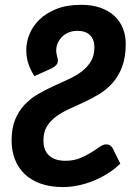

<svg xmlns="http://www.w3.org/2000/svg" viewBox="-20 -750 552 778"><path d="M119.5 -441.5Q105 -463.5 95.8 -489.5Q86.5 -515.5 86.5 -548.5Q86.5 -579.5 99.5 -611.8Q112.5 -644 139.8 -670.5Q167 -697 209 -713.8Q251 -730.5 309 -730.5Q353.5 -730.5 387.2 -718.5Q421 -706.5 443.8 -685.2Q466.5 -664 478 -635Q489.5 -606 489.5 -572.5Q489.5 -518.5 475.2 -480.5Q461 -442.5 437.5 -415.5Q414 -388.5 384 -370Q354 -351.5 322.8 -337Q291.5 -322.5 261.5 -309Q231.5 -295.5 208 -278.2Q184.5 -261 170.2 -238Q156 -215 156 -181Q156 -140 179.5 -119.2Q203 -98.5 244.5 -98.5Q278 -98.5 303.8 -109Q329.5 -119.5 349 -131.8Q368.5 -144 383.2 -154.5Q398 -165 410 -165Q420.5 -165 426.8 -160.2Q433 -155.5 437 -148.5L467.5 -87Q445.5 -65.5 418 -48Q390.5 -30.5 360.2 -18Q330 -5.5 298 1.2Q266 8 234.5 8Q184 8 145.2 -5.8Q106.5 -19.5 80.2 -44.5Q54 -69.5 40.5 -104.2Q27 -139 27 -180.5Q27 -230 41.2 -265Q55.5 -300 79.2 -325.2Q103 -350.5 133 -368Q163 -385.5 194.5 -400Q226 -414.5 256.2 -428.2Q286.5 -442 310 -459.5Q333.5 -477 348 -500.8Q362.5 -524.5 362.5 -559Q362.5 -589 345.2 -607Q328 -625 293 -625Q275 -625 259.8 -619Q244.5 -613 233.5 -602.8Q222.5 -592.5 215.8 -579.2Q209 -566 208 -551.5Q207.5 -542.5 208.5 -535.5Q209.5 -528.5 211 -522.8Q212.5 -517 213.8 -512.2Q215 -507.5 214.5 -503Q213.5 -493 207.8 -486.5Q202 -480 191.5 -474Z"/></svg>

Font: Lato 2
Style: Bold Italic
Weight: 700
Italic angle: -7°
Designer: Lukasz Dziedzic with Adam Twardoch and Botio Nikoltchev
Foundry: tyPoland Lukasz Dziedzic
Version: Version 2.015; 2015-08-06; http://www.latofonts.com/